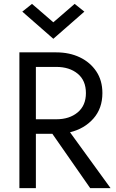

<svg xmlns="http://www.w3.org/2000/svg" viewBox="-20 -970 600 990"><path d="M255 -855 365 -950 415 -910 255 -770 95 -910 145 -950ZM80 -700H270Q338 -700 391.5 -674.5Q445 -649 476.5 -602Q508 -555 508 -490Q508 -411 461.5 -358.5Q415 -306 341 -288L550 0H445L250 -280H165V0H80ZM270 -625H165V-355H270Q338 -355 380.5 -390.5Q423 -426 423 -490Q423 -555 380.5 -590Q338 -625 270 -625Z"/></svg>

Font: Jost*
Style: Regular
Weight: 400
Version: Version 3.7